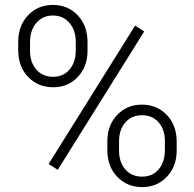

<svg xmlns="http://www.w3.org/2000/svg" viewBox="-20 -741 779 771"><path d="M53.2 -574.2Q53.2 -637.7 92.5 -679.4Q131.8 -721.2 192.4 -721.2Q252.9 -721.2 292.2 -679.4Q331.5 -637.7 331.5 -571.3V-536.6Q331.5 -474.1 292.7 -432.4Q253.9 -390.6 193.4 -390.6Q133.3 -390.6 93.3 -431.6Q53.2 -472.7 53.2 -540ZM100.6 -536.6Q100.6 -491.2 125.7 -461.9Q150.9 -432.6 193.4 -432.6Q234.9 -432.6 259.5 -462.2Q284.2 -491.7 284.2 -538.6V-574.2Q284.2 -619.6 258.8 -649.2Q233.4 -678.7 192.4 -678.7Q151.9 -678.7 126.2 -649.4Q100.6 -620.1 100.6 -571.3ZM411.1 -174.3Q411.1 -237.8 450.4 -279.3Q489.7 -320.8 549.8 -320.8Q609.9 -320.8 649.7 -279.5Q689.5 -238.3 689.5 -170.9V-136.2Q689.5 -72.8 650.1 -31.2Q610.8 10.3 550.8 10.3Q490.7 10.3 450.9 -31Q411.1 -72.3 411.1 -138.7ZM458 -136.2Q458 -90.3 483.2 -61Q508.3 -31.7 550.8 -31.7Q592.8 -31.7 617.4 -61.3Q642.1 -90.8 642.1 -138.7V-174.3Q642.1 -221.2 616.9 -249.8Q591.8 -278.3 549.8 -278.3Q508.8 -278.3 483.4 -249.5Q458 -220.7 458 -172.4ZM211.9 -59.1 175.3 -82.5 522.5 -638.2 559.1 -614.7Z"/></svg>

Font: Vazir Thin
Style: Thin
Weight: 100
Designer: Saber Rastikerdar
Foundry: Saber Rastikerdar
Version: Version 30.0.0